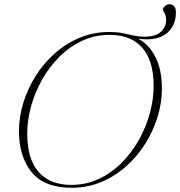

<svg xmlns="http://www.w3.org/2000/svg" viewBox="-20 -876 850 906"><path d="M744 -457.5Q744 -391 723.5 -324.2Q703 -257.5 665.2 -197.5Q627.5 -137.5 574.8 -90.8Q522 -44 457.2 -17Q392.5 10 318.5 10Q189.5 10 129.5 -63.2Q69.5 -136.5 69.5 -257.5Q69.5 -324 90 -390.8Q110.5 -457.5 148.2 -517.5Q186 -577.5 238.8 -624.2Q291.5 -671 356.2 -698Q421 -725 495 -725Q532.5 -725 559.5 -719.5Q586.5 -714 610.2 -708.5Q634 -703 662.5 -703Q715 -703 739.5 -726.2Q764 -749.5 764 -782.5Q764 -800.5 756.5 -813.8Q749 -827 749 -829.5Q749 -838.5 758.2 -847.2Q767.5 -856 780.5 -856Q793 -856 801.5 -847.2Q810 -838.5 810 -817Q810 -751.5 763.2 -716.2Q716.5 -681 632 -693.5Q682.5 -667 713.2 -607.2Q744 -547.5 744 -457.5ZM108.5 -245Q108.5 -126 162 -64.8Q215.5 -3.5 316.5 -3.5Q386.5 -3.5 446.5 -31.8Q506.5 -60 554.2 -108Q602 -156 635.8 -216.5Q669.5 -277 687.2 -342.5Q705 -408 705 -470Q705 -589 651.8 -650.2Q598.5 -711.5 497 -711.5Q427 -711.5 367 -683.2Q307 -655 259.2 -607Q211.5 -559 177.8 -498.5Q144 -438 126.2 -372.8Q108.5 -307.5 108.5 -245Z"/></svg>

Font: Newsreader 72pt ExtraLight
Style: Italic
Weight: 275
Italic angle: -17°
Designer: Hugues Gentile
Foundry: Production Type
Version: Version 1.003; ttfautohint (v1.8.3)